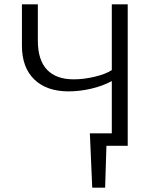

<svg xmlns="http://www.w3.org/2000/svg" viewBox="-20 -678 723 893"><path d="M469 195H409L398 -58H500V-301Q458 -278 404 -265.5Q350 -253 299 -253Q197 -253 139.5 -308.5Q82 -364 82 -466V-658H156V-489Q156 -399 198.5 -354Q241 -309 323 -309Q369 -309 420 -321Q471 -333 500 -352V-658H574V0H475Z"/></svg>

Font: LXGW Bright GB
Style: Regular
Weight: 400
Designer: Christian Thalmann (Catharsis Fonts)
Foundry: LXGW / Christian Thalmann (Catharsis Fonts) / Fontworks Inc.
Version: Version 5.510